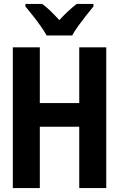

<svg xmlns="http://www.w3.org/2000/svg" viewBox="-20 -954 603 974"><path d="M45 0V-714H182V-431H382V-714H519V0H382V-311H182V0ZM217 -774Q205 -795 186 -822Q167 -849 146 -875.5Q125 -902 109 -921V-934H194Q215 -919 236.5 -898Q258 -877 281 -852Q305 -878 326 -897.5Q347 -917 369 -934H454V-921Q438 -902 417.5 -876Q397 -850 377.5 -823Q358 -796 346 -774Z"/></svg>

Font: Noto Sans Mono SemiCondensed
Style: Bold
Weight: 700
Width: 4
Designer: Monotype Design Team
Foundry: Monotype Imaging Inc.
Version: Version 2.014